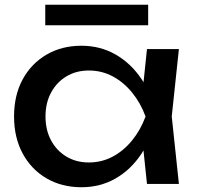

<svg xmlns="http://www.w3.org/2000/svg" viewBox="-20 -772 827 806"><path d="M597 0 575 -210 601 -283 575 -355 597 -566H731L701 -283L731 0ZM637 -283Q618 -194 574 -127Q530 -60 465.5 -23Q401 14 322 14Q239 14 175 -23.5Q111 -61 75 -128Q39 -195 39 -283Q39 -372 75 -438.5Q111 -505 175 -542.5Q239 -580 322 -580Q401 -580 465.5 -543Q530 -506 574.5 -439.5Q619 -373 637 -283ZM171 -283Q171 -226 194.5 -182.5Q218 -139 259 -114.5Q300 -90 353 -90Q407 -90 453 -114.5Q499 -139 534.5 -182.5Q570 -226 591 -283Q570 -340 534.5 -383.5Q499 -427 453 -451.5Q407 -476 353 -476Q300 -476 259 -451.5Q218 -427 194.5 -383.5Q171 -340 171 -283ZM170 -666V-752H602V-666Z"/></svg>

Font: Unbounded
Style: Regular
Weight: 400
Designer: Luke Prowse, Jean-Baptiste Morizot, Fátima Lázaro, Florian Runge
Foundry: NaN
Version: Version 1.701;gftools[0.9.28.dev5+ged2979d]